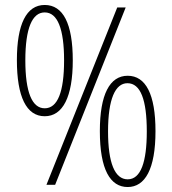

<svg xmlns="http://www.w3.org/2000/svg" viewBox="-20 -744 694 773"><path d="M160 -724C86 -724 48 -646 48 -502C48 -355 86 -276 160 -276C233 -276 273 -354 273 -501C273 -649 234 -724 160 -724ZM486 -714H452L167 0H202ZM160 -694C212 -694 238 -627 238 -501C238 -374 212 -308 160 -308C109 -308 82 -373 82 -501C82 -631 110 -694 160 -694ZM494 -439C422 -439 382 -364 382 -216C382 -61 424 9 494 9C564 9 606 -63 606 -216C606 -364 567 -439 494 -439ZM493 -409C546 -409 571 -342 571 -215C571 -92 547 -22 494 -22C442 -22 415 -89 415 -215C415 -345 444 -409 493 -409Z"/></svg>

Font: Noto Sans Thai Looped Condensed ExtraLight
Style: Regular
Weight: 200
Width: 3
Designer: Sasikarn Vongin, Ben Mitchell
Foundry: The Fontpad Ltd
Version: Version 1.001